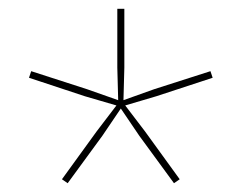

<svg xmlns="http://www.w3.org/2000/svg" viewBox="-20 -750 550 437"><path d="M310 -451 389 -342 376 -333 297 -441 255 -503 213 -441 134 -333 121 -342 200 -451 245 -510 173 -531 46 -573 51 -588 178 -547 249 -522 247 -596V-730H263V-596L261 -522L331 -547L459 -588L464 -573L336 -531L265 -510Z"/></svg>

Font: Work Sans Thin
Style: Regular
Weight: 260
Designer: Wei Huang
Foundry: Wei Huang
Version: Version 1.500